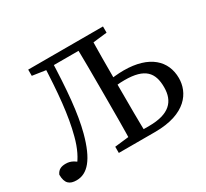

<svg xmlns="http://www.w3.org/2000/svg" viewBox="-138 -874 1171 1094"><g transform="rotate(-30 447.0 -327.0)"><path d="M8.8 -62.2C8.8 -3.5 34.4 15 79.2 15C151.4 15 206.1 -47 245.9 -195.8C276.2 -310.3 289.1 -453 296.2 -669.3H244.7C236.8 -468.4 223.7 -327.2 192.2 -208.9C174.5 -140 148 -87.1 117.6 -53.1L160.2 -53.6C128.4 -82.5 106.3 -98.3 71.2 -98.3C41.2 -98.3 20.8 -89.4 8.8 -62.2ZM154.6 -628.5 255.4 -613.5H274.9V-669.3H154.6V-628.5ZM274.9 -618.7H505.6V-669.3H274.9V-618.7ZM505.6 -613.5H515.8L646.7 -628.5V-669.3H505.6V-613.5ZM364.5 0H505.7V-55.8H495.4L364.5 -40.8V0ZM455.4 0H555.8C552.8 -103 552.8 -207 552.8 -310V-360.7C552.8 -464.3 552.8 -568.3 555.8 -669.3H455.4C458.4 -566.3 458.4 -462.3 458.4 -359.3V-310C458.4 -205 458.4 -101 455.4 0ZM505.7 0H603.2C808.5 0 874.4 -105.2 874.4 -198.5C874.4 -311.8 792.1 -393.5 622.5 -393.5C585.5 -393.5 545.5 -388.6 505.7 -383.5V-333.1C534 -339.1 561.9 -343.1 599.9 -343.1C733.6 -343.1 775.4 -291.3 775.4 -195.4C775.4 -102.3 723.9 -46.7 590.7 -46.7H505.7V0Z"/></g></svg>

Font: Source Serif Variable
Style: Regular
Weight: 389
Designer: Frank Grießhammer
Foundry: Adobe Systems Incorporated
Version: Version 3.001;hotconv 1.0.111;makeotfexe 2.5.65597